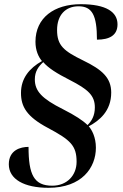

<svg xmlns="http://www.w3.org/2000/svg" viewBox="-20 -780 584 915"><path d="M211 115C370 115 437 19 437 -76C437 -126 418 -161 403 -178C453 -205 510 -250 510 -339C510 -409 467 -448 376 -492C284 -537 252 -563 252 -637C252 -709 293 -750 354 -750C419 -750 442 -708 442 -591C501 -591 540 -611 540 -664C540 -723 486 -760 365 -760C239 -760 149 -696 149 -581C149 -540 163 -509 180 -489C120 -455 80 -407 80 -337C80 -272 107 -224 209 -170C316 -113 345 -86 345 -9C345 56 299 105 229 105C142 105 116 53 116 -80C78 -80 22 -65 22 3C22 74 95 115 211 115ZM397 -184C375 -206 338 -230 281 -259C179 -310 146 -346 146 -402C146 -439 163 -463 186 -484C211 -455 251 -430 312 -399C400 -354 432 -325 432 -268C432 -229 417 -203 397 -184Z"/></svg>

Font: Noto Serif Display
Style: Bold Italic
Weight: 700
Italic angle: -12°
Designer: Monotype Design Team
Foundry: Monotype Imaging Inc.
Version: Version 2.009